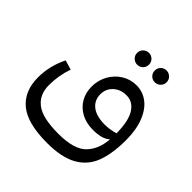

<svg xmlns="http://www.w3.org/2000/svg" viewBox="-215 -759 1193 1193"><g transform="rotate(45 381.5 -163.0)"><path d="M708 -101Q708 19 678 97.5Q648 176 574.5 217.5Q501 259 373 259Q201 259 123 195Q45 131 45 10Q45 -90 92 -186L155 -167Q127 -90 127 -3Q127 80 185 124.5Q243 169 381 169Q519 169 573 114.5Q627 60 634 -34Q599 0 517 0Q458 0 413.5 -24Q369 -48 345 -90Q321 -132 321 -185Q321 -240 346.5 -286.5Q372 -333 416 -360.5Q460 -388 513 -388Q569 -388 613 -354.5Q657 -321 682.5 -256Q708 -191 708 -101ZM548 -75Q568 -75 592.5 -79Q617 -83 636 -89Q635 -197 602 -248.5Q569 -300 513 -300Q461 -300 427 -268.5Q393 -237 393 -190Q393 -137 432.5 -106Q472 -75 548 -75ZM373 -533Q373 -555 388.5 -570Q404 -585 425 -585Q447 -585 462 -570Q477 -555 477 -533Q477 -511 462 -496Q447 -481 425 -481Q404 -481 388.5 -496Q373 -511 373 -533ZM528 -533Q528 -555 543 -570Q558 -585 580 -585Q601 -585 616.5 -570Q632 -555 632 -533Q632 -511 616.5 -496Q601 -481 580 -481Q558 -481 543 -496Q528 -511 528 -533Z"/></g></svg>

Font: FiraGO
Style: Regular
Weight: 400
Designer: bBox Type
Foundry: bBox Type GmbH
Version: Version 1.001;April 20, 2020;FontCreator 12.0.0.2555 64-bit